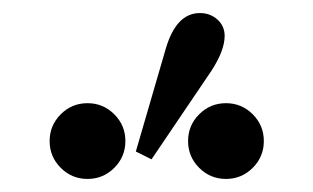

<svg xmlns="http://www.w3.org/2000/svg" viewBox="-20 -782 480 294"><path d="M285 -525Q268 -542 268 -566Q268 -590 285 -607Q302 -624 326 -624Q350 -624 367 -607Q384 -590 384 -566Q384 -542 367 -525Q350 -508 326 -508Q302 -508 285 -525ZM73 -525Q56 -542 56 -566Q56 -590 73 -607Q90 -624 114 -624Q138 -624 155 -607Q172 -590 172 -566Q172 -542 155 -525Q138 -508 114 -508Q90 -508 73 -525ZM188 -550 234 -708Q250 -762 286 -762Q302 -762 313 -752Q324 -742 324 -727Q324 -705 304 -674L212 -538Z"/></svg>

Font: Old Standard TT
Style: Bold
Weight: 700
Designer: Alexey Kryukov <alexios@thessalonica.org.ru>
Version: Version 2.2